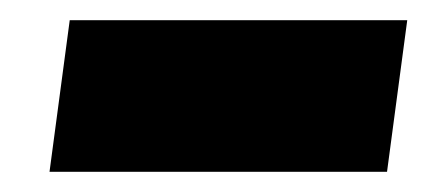

<svg xmlns="http://www.w3.org/2000/svg" viewBox="-20 -408 439 190"><path d="M29 -238 49 -388H383L363 -238Z"/></svg>

Font: Fira Sans Black
Style: Italic
Weight: 900
Italic angle: -8°
Designer: Carrois Corporate & Edenspiekermann AG
Foundry: Carrois Corporate GbR & Edenspiekermann AG
Version: Version 4.203